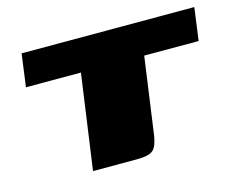

<svg xmlns="http://www.w3.org/2000/svg" viewBox="-73 -564 819 668"><g transform="rotate(-15 337.0 -230.0)"><path d="M52 -460H674L658 -342H462L424 -70Q420 -42 412.5 -26.5Q405 -11 388.5 -5.5Q372 0 340 0H186L234 -342H36Z"/></g></svg>

Font: Genos Black
Style: Italic
Weight: 900
Italic angle: -8°
Version: Version 1.010